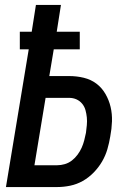

<svg xmlns="http://www.w3.org/2000/svg" viewBox="-20 -755 540 775"><path d="M4 0 96 -556H60V-627H108L125 -735H226L209 -627H302V-556H197L179 -448H259Q290 -448 318.5 -441Q347 -434 369 -417.5Q391 -401 405.5 -376Q420 -351 426.5 -323Q433 -295 432 -265Q431 -235 425 -204Q421 -179 413.5 -153Q406 -127 392 -103Q378 -79 358 -58.5Q338 -38 314 -24.5Q290 -11 263.5 -5.5Q237 0 211 0ZM119 -88H211Q226 -88 241.5 -92.5Q257 -97 270 -107Q283 -117 293 -130.5Q303 -144 309.5 -158.5Q316 -173 320 -188.5Q324 -204 327 -219Q329 -234 330.5 -250Q332 -266 330.5 -281Q329 -296 325 -310.5Q321 -325 311.5 -336.5Q302 -348 288.5 -354Q275 -360 259 -360H164Z"/></svg>

Font: Iosevka Term Curly Semibold
Style: Italic
Weight: 600
Italic angle: -9°
Designer: Belleve Invis
Foundry: Belleve Invis
Version: Version 32.3.0